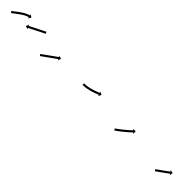

<svg xmlns="http://www.w3.org/2000/svg" viewBox="220 -1078 1805 1805"><g transform="rotate(45 1122.0 -176.0)"><path d="M-3.9 -179.9C-4.4 -179.5 -5 -179.1 -5.5 -178.8L6.1 -162.4C6.6 -162.8 7.2 -163.2 7.7 -163.6L7.7 -163.6L7.7 -163.6C9.3 -164.7 10.8 -165.8 12.4 -167L12.4 -167L12.4 -167C14.8 -168.7 17.1 -170.5 19.5 -172.3L19.5 -172.3L19.5 -172.3C22.5 -174.6 25.5 -176.9 28.6 -179.2L28.6 -179.2L28.6 -179.2C32.1 -181.9 35.7 -184.6 39.2 -187.3L39.2 -187.3L39.2 -187.3C43.1 -190.3 47.1 -193.3 51.1 -196.3L51 -196.3L51 -196.3C55.3 -199.5 59.5 -202.6 63.8 -205.7C63.8 -205.7 63.8 -205.7 63.8 -205.7C63.7 -205.7 63.7 -205.7 63.7 -205.7C68.1 -208.9 72.6 -212 77.1 -215.1C77.1 -215.1 77 -215.1 77 -215.1C77 -215.1 77 -215.1 77 -215.1C81.5 -218.1 86 -221.2 90.5 -224.1C90.5 -224.1 90.5 -224.1 90.5 -224.1C90.4 -224.1 90.4 -224.1 90.4 -224.1C94.8 -226.9 99.3 -229.6 103.8 -232.3C103.8 -232.3 103.7 -232.3 103.7 -232.2C103.7 -232.2 103.6 -232.2 103.6 -232.2C107.8 -234.6 112.1 -237 116.4 -239.3C116.4 -239.3 116.3 -239.2 116.3 -239.2C116.3 -239.2 116.2 -239.2 116.2 -239.2C120.1 -241.1 124 -243 127.9 -244.8C127.9 -244.8 127.8 -244.8 127.8 -244.7C127.7 -244.7 127.7 -244.7 127.7 -244.7C131 -246.1 134.4 -247.5 137.7 -248.7C137.7 -248.7 137.7 -248.7 137.6 -248.7C137.6 -248.7 137.5 -248.7 137.5 -248.7C140.1 -249.6 142.7 -250.4 145.4 -251.2C145.4 -251.2 145.3 -251.2 145.3 -251.2C145.2 -251.2 145.2 -251.2 145.2 -251.2C146.8 -251.6 148.5 -252.1 150.2 -252.5C150.2 -252.5 150.2 -252.5 150.2 -252.5C150.1 -252.5 150.1 -252.5 150.1 -252.5C150.7 -252.6 151.3 -252.8 152 -252.9L154.8 -240L172.4 -267.7L144.8 -285.3L147.7 -272.4C147 -272.3 146.3 -272.1 145.7 -272C145.7 -272 145.6 -272 145.6 -272C145.6 -272 145.5 -271.9 145.5 -271.9C143.6 -271.5 141.7 -271 139.8 -270.4C139.8 -270.4 139.7 -270.4 139.7 -270.4C139.6 -270.4 139.6 -270.4 139.6 -270.4C136.7 -269.5 133.8 -268.5 130.9 -267.5C130.9 -267.5 130.9 -267.5 130.8 -267.5C130.8 -267.5 130.7 -267.5 130.7 -267.5C127 -266.1 123.4 -264.6 119.8 -263.1C119.8 -263.1 119.8 -263.1 119.7 -263C119.7 -263 119.6 -263 119.6 -263C115.4 -261.1 111.3 -259.1 107.2 -257C107.2 -257 107.2 -257 107.1 -257C107.1 -256.9 107 -256.9 107 -256.9C102.5 -254.5 98.1 -252.1 93.7 -249.5C93.7 -249.5 93.6 -249.5 93.6 -249.5C93.6 -249.5 93.5 -249.5 93.5 -249.5C88.9 -246.7 84.3 -243.8 79.7 -240.9C79.7 -240.9 79.7 -240.9 79.6 -240.9C79.6 -240.9 79.6 -240.9 79.6 -240.9C74.9 -237.8 70.3 -234.7 65.7 -231.6C65.7 -231.6 65.7 -231.6 65.7 -231.6C65.6 -231.6 65.6 -231.5 65.6 -231.5C61.1 -228.4 56.5 -225.2 52 -221.9C52 -221.9 52 -221.9 52 -221.9C52 -221.9 52 -221.9 52 -221.9C47.7 -218.7 43.3 -215.5 39 -212.3L39 -212.3L39 -212.3C35 -209.3 31 -206.2 27.1 -203.2L27.1 -203.2L27 -203.2C23.5 -200.5 20 -197.8 16.4 -195.1L16.4 -195.1L16.4 -195.1C13.4 -192.8 10.4 -190.5 7.4 -188.2L7.5 -188.2L7.5 -188.3C5.2 -186.5 2.8 -184.8 0.5 -183.1L0.5 -183.1L0.6 -183.1C-0.9 -182 -2.4 -180.9 -3.9 -179.9L-3.9 -179.9ZM373.5 -255.1C374.1 -255.4 374.7 -255.7 375.3 -256L366.3 -273.9C365.7 -273.6 365.1 -273.3 364.5 -273C362.8 -272.1 361.2 -271.3 359.5 -270.4C356.9 -269.1 354.3 -267.8 351.7 -266.5C348.3 -264.8 344.9 -263.1 341.6 -261.4C337.6 -259.4 333.6 -257.4 329.6 -255.4C325.2 -253.1 320.7 -250.9 316.3 -248.7C311.5 -246.3 306.7 -243.9 302 -241.5C297.1 -239 292.2 -236.5 287.2 -234C282.3 -231.5 277.4 -229.1 272.5 -226.6C267.7 -224.2 263 -221.8 258.2 -219.4C253.8 -217.2 249.3 -214.9 244.9 -212.7C240.9 -210.7 236.9 -208.7 232.9 -206.6C229.5 -204.9 226.2 -203.2 222.8 -201.5C220.2 -200.2 217.6 -198.9 215 -197.6C213.3 -196.8 211.7 -195.9 210 -195.1C209.4 -194.8 208.8 -194.5 208.2 -194.2L202.3 -206L192 -174.8L223.1 -164.6L217.2 -176.3C217.8 -176.6 218.4 -176.9 219 -177.2C220.7 -178.1 222.3 -178.9 224 -179.8C226.6 -181.1 229.2 -182.4 231.8 -183.7C235.2 -185.4 238.5 -187.1 241.9 -188.8C245.9 -190.8 249.9 -192.8 253.9 -194.8C258.3 -197.1 262.8 -199.3 267.2 -201.5C272 -203.9 276.7 -206.3 281.5 -208.7C286.4 -211.2 291.3 -213.7 296.2 -216.2C301.2 -218.6 306.1 -221.1 311 -223.6C315.7 -226 320.5 -228.4 325.3 -230.8C329.7 -233 334.2 -235.3 338.6 -237.5C342.6 -239.5 346.6 -241.5 350.6 -243.5C354 -245.2 357.3 -246.9 360.7 -248.6C363.3 -250 365.9 -251.3 368.5 -252.6C370.2 -253.4 371.8 -254.3 373.5 -255.1Z M474.2 -85.9C473.7 -85.6 473.1 -85.2 472.6 -84.8L484 -68.4C484.5 -68.8 485.1 -69.1 485.6 -69.5L485.6 -69.5L485.6 -69.5C487.2 -70.6 488.7 -71.7 490.3 -72.8L490.3 -72.8L490.3 -72.8C492.7 -74.5 495.1 -76.2 497.4 -77.9L497.4 -77.9L497.5 -77.9C500.5 -80.1 503.6 -82.3 506.7 -84.5C510.3 -87.1 513.9 -89.7 517.5 -92.4C521.6 -95.3 525.6 -98.2 529.7 -101.1C534 -104.3 538.3 -107.4 542.6 -110.5C547.1 -113.7 551.5 -116.9 556 -120.1C560.4 -123.4 564.9 -126.6 569.4 -129.8C573.7 -132.9 578 -136 582.4 -139.1C586.4 -141.9 590.5 -144.8 594.5 -147.7C598.1 -150.3 601.8 -152.9 605.4 -155.4C608.5 -157.6 611.6 -159.8 614.7 -161.9C617 -163.6 619.4 -165.2 621.8 -166.9C623.3 -168 624.9 -169 626.4 -170.1C626.9 -170.5 627.5 -170.9 628 -171.2L635.5 -160.4L641.4 -192.7L609.1 -198.5L616.6 -187.7C616.1 -187.3 615.5 -186.9 615 -186.5C613.4 -185.5 611.9 -184.4 610.4 -183.3C608 -181.6 605.6 -180 603.2 -178.3C600.1 -176.1 597 -174 593.9 -171.8C590.2 -169.2 586.6 -166.6 582.9 -164C578.9 -161.1 574.8 -158.2 570.7 -155.3C566.4 -152.2 562.1 -149.1 557.7 -146C553.2 -142.8 548.8 -139.6 544.3 -136.4C539.8 -133.2 535.4 -129.9 530.9 -126.7C526.6 -123.6 522.3 -120.5 517.9 -117.3C513.9 -114.4 509.9 -111.5 505.8 -108.6C502.2 -106 498.6 -103.3 495 -100.7C491.9 -98.5 488.9 -96.3 485.8 -94.1L485.8 -94.2L485.8 -94.2C483.5 -92.5 481.1 -90.8 478.7 -89.1L478.7 -89.1L478.7 -89.1C477.2 -88.1 475.7 -87 474.2 -85.9L474.2 -85.9Z M960.9 -180.5C960.3 -180.5 959.6 -180.5 959 -180.5L959 -160.5C959.7 -160.5 960.4 -160.5 961.1 -160.5C961.1 -160.5 961.1 -160.5 961.1 -160.5C961.1 -160.5 961.1 -160.5 961.1 -160.5C963 -160.5 964.9 -160.6 966.9 -160.6C966.9 -160.6 966.9 -160.6 966.9 -160.6C966.9 -160.6 966.9 -160.6 966.9 -160.6C969.9 -160.7 972.9 -160.9 975.9 -161C975.9 -161 975.9 -161 975.9 -161C976 -161 976 -161 976 -161C979.9 -161.3 983.7 -161.6 987.6 -161.9C987.6 -161.9 987.6 -161.9 987.6 -161.9C987.7 -161.9 987.7 -161.9 987.7 -161.9C992.2 -162.4 996.8 -163 1001.3 -163.6C1001.3 -163.6 1001.3 -163.6 1001.4 -163.6C1001.4 -163.6 1001.4 -163.6 1001.4 -163.6C1006.5 -164.3 1011.5 -165.1 1016.5 -166C1016.5 -166 1016.5 -166 1016.6 -166C1016.6 -166 1016.7 -166.1 1016.7 -166.1C1022 -167.1 1027.3 -168.2 1032.6 -169.4C1032.6 -169.4 1032.6 -169.4 1032.7 -169.4C1032.7 -169.4 1032.7 -169.4 1032.7 -169.4C1038.2 -170.7 1043.6 -172 1049 -173.5C1049 -173.5 1049 -173.5 1049.1 -173.5C1049.1 -173.5 1049.1 -173.5 1049.1 -173.5C1054.5 -175 1059.9 -176.5 1065.2 -178.1C1065.2 -178.1 1065.2 -178.1 1065.3 -178.2C1065.3 -178.2 1065.3 -178.2 1065.3 -178.2C1070.5 -179.8 1075.6 -181.4 1080.7 -183.1C1080.7 -183.1 1080.7 -183.1 1080.8 -183.1C1080.8 -183.1 1080.8 -183.1 1080.8 -183.1C1085.6 -184.8 1090.3 -186.4 1095.1 -188.1C1095.1 -188.1 1095.1 -188.1 1095.1 -188.1C1095.1 -188.1 1095.1 -188.1 1095.1 -188.1C1099.3 -189.6 1103.6 -191.2 1107.8 -192.8L1107.8 -192.8L1107.8 -192.8C1111.4 -194.1 1114.9 -195.5 1118.5 -196.8L1118.5 -196.8L1118.5 -196.8C1121.2 -197.9 1123.9 -198.9 1126.7 -200L1126.7 -200L1126.7 -200C1128.4 -200.7 1130.2 -201.4 1131.9 -202.1C1132.5 -202.3 1133.2 -202.6 1133.8 -202.8L1138.6 -190.6L1151.7 -220.6L1121.6 -233.7L1126.4 -221.4C1125.8 -221.2 1125.2 -220.9 1124.6 -220.7C1122.8 -220 1121.1 -219.3 1119.4 -218.6L1119.4 -218.6L1119.4 -218.6C1116.7 -217.6 1114 -216.5 1111.3 -215.5L1111.3 -215.5L1111.3 -215.5C1107.8 -214.1 1104.3 -212.8 1100.8 -211.5L1100.8 -211.5L1100.8 -211.5C1096.6 -210 1092.5 -208.4 1088.3 -206.9C1088.3 -206.9 1088.3 -206.9 1088.3 -206.9C1088.4 -206.9 1088.4 -206.9 1088.4 -206.9C1083.7 -205.3 1079 -203.7 1074.4 -202.1C1074.4 -202.1 1074.4 -202.1 1074.4 -202.1C1074.4 -202.1 1074.4 -202.1 1074.4 -202.1C1069.4 -200.4 1064.4 -198.8 1059.4 -197.3C1059.4 -197.3 1059.4 -197.3 1059.4 -197.3C1059.4 -197.3 1059.5 -197.3 1059.5 -197.3C1054.3 -195.7 1049 -194.2 1043.8 -192.8C1043.8 -192.8 1043.8 -192.8 1043.9 -192.8C1043.9 -192.8 1043.9 -192.8 1043.9 -192.8C1038.7 -191.4 1033.4 -190.1 1028.1 -188.9C1028.1 -188.9 1028.2 -188.9 1028.2 -188.9C1028.2 -188.9 1028.3 -188.9 1028.3 -188.9C1023.2 -187.8 1018 -186.7 1012.9 -185.7C1012.9 -185.7 1012.9 -185.7 1012.9 -185.7C1013 -185.7 1013 -185.7 1013 -185.7C1008.2 -184.9 1003.4 -184.1 998.5 -183.4C998.5 -183.4 998.6 -183.4 998.6 -183.4C998.6 -183.4 998.7 -183.4 998.7 -183.4C994.3 -182.8 990 -182.3 985.6 -181.8C985.6 -181.8 985.7 -181.8 985.7 -181.8C985.7 -181.8 985.8 -181.8 985.8 -181.8C982.1 -181.5 978.4 -181.2 974.7 -181C974.7 -181 974.7 -181 974.8 -181C974.8 -181 974.8 -181 974.8 -181C972 -180.8 969.1 -180.7 966.3 -180.6C966.3 -180.6 966.3 -180.6 966.3 -180.6C966.4 -180.6 966.4 -180.6 966.4 -180.6C964.5 -180.6 962.7 -180.5 960.9 -180.5C960.9 -180.5 960.9 -180.5 960.9 -180.5C960.9 -180.5 960.9 -180.5 960.9 -180.5Z M1464.2 -85.9C1463.7 -85.5 1463.1 -85.2 1462.6 -84.8L1474 -68.4C1474.6 -68.8 1475.1 -69.1 1475.6 -69.5L1475.6 -69.5L1475.7 -69.5C1477.2 -70.6 1478.7 -71.7 1480.3 -72.8L1480.3 -72.8L1480.3 -72.8C1482.7 -74.5 1485.1 -76.2 1487.4 -77.9L1487.5 -77.9L1487.5 -77.9C1490.6 -80.1 1493.6 -82.4 1496.7 -84.6L1496.7 -84.6L1496.7 -84.6C1500.3 -87.3 1504 -90 1507.6 -92.6L1507.6 -92.7L1507.6 -92.7C1511.6 -95.7 1515.6 -98.7 1519.6 -101.8L1519.6 -101.8L1519.6 -101.8C1523.8 -105.1 1528.1 -108.4 1532.3 -111.7L1532.3 -111.7L1532.3 -111.7C1536.6 -115.2 1540.9 -118.7 1545.2 -122.2L1545.3 -122.2L1545.3 -122.2C1549.6 -125.7 1553.8 -129.2 1558.1 -132.8L1558.1 -132.8L1558.1 -132.8C1562.2 -136.3 1566.3 -139.8 1570.3 -143.3L1570.4 -143.3L1570.4 -143.3C1574.2 -146.6 1577.9 -149.9 1581.7 -153.2L1581.7 -153.2L1581.7 -153.2C1585.1 -156.2 1588.4 -159.2 1591.8 -162.2L1591.8 -162.2L1591.8 -162.2C1594.6 -164.8 1597.4 -167.4 1600.2 -169.9L1600.2 -169.9L1600.2 -170C1602.4 -171.9 1604.5 -173.9 1606.6 -175.9L1606.6 -175.9L1606.6 -176C1608 -177.2 1609.4 -178.5 1610.8 -179.8L1610.8 -179.8L1610.8 -179.8C1611.2 -180.3 1611.7 -180.8 1612.2 -181.2L1621.3 -171.7L1622.1 -204.4L1589.4 -205.3L1598.4 -195.7C1598 -195.3 1597.5 -194.8 1597 -194.4L1597 -194.4L1597 -194.4C1595.7 -193.1 1594.3 -191.8 1592.9 -190.5L1593 -190.5L1593 -190.5C1590.8 -188.6 1588.7 -186.6 1586.6 -184.6L1586.6 -184.6L1586.6 -184.6C1583.9 -182.1 1581.1 -179.6 1578.3 -177L1578.3 -177L1578.3 -177.1C1575.1 -174.1 1571.7 -171.1 1568.4 -168.2L1568.4 -168.2L1568.5 -168.2C1564.7 -164.9 1561 -161.6 1557.3 -158.4L1557.3 -158.4L1557.3 -158.4C1553.3 -155 1549.2 -151.5 1545.2 -148.1L1545.2 -148.1L1545.2 -148.1C1541 -144.6 1536.8 -141.1 1532.6 -137.7L1532.6 -137.7L1532.6 -137.7C1528.4 -134.2 1524.1 -130.8 1519.8 -127.4L1519.9 -127.4L1519.9 -127.4C1515.7 -124.1 1511.5 -120.9 1507.3 -117.6L1507.4 -117.6L1507.4 -117.6C1503.4 -114.6 1499.5 -111.6 1495.5 -108.6L1495.6 -108.7L1495.6 -108.7C1492 -106 1488.5 -103.4 1484.9 -100.7L1484.9 -100.7L1484.9 -100.8C1481.9 -98.5 1478.8 -96.3 1475.8 -94.1L1475.8 -94.1L1475.8 -94.2C1473.5 -92.5 1471.1 -90.8 1468.7 -89.1L1468.7 -89.1L1468.8 -89.1C1467.2 -88.1 1465.7 -87 1464.2 -85.9L1464.2 -85.9Z M2003.8 -84.4C2003.4 -84 2002.9 -83.7 2002.5 -83.4L2014.1 -67.1C2014.5 -67.4 2015 -67.7 2015.4 -68C2016.7 -68.9 2017.9 -69.8 2019.2 -70.7C2021.1 -72.1 2023.1 -73.5 2025 -74.9C2027.5 -76.6 2030 -78.4 2032.6 -80.2C2035.6 -82.3 2038.5 -84.5 2041.5 -86.6C2044.9 -89 2048.2 -91.3 2051.5 -93.7C2055.1 -96.2 2058.6 -98.8 2062.2 -101.3C2065.9 -104 2069.5 -106.6 2073.2 -109.2C2076.9 -111.9 2080.6 -114.5 2084.2 -117.2L2084.2 -117.2L2084.2 -117.2C2087.8 -119.7 2091.3 -122.3 2094.9 -124.9L2094.9 -124.9L2094.9 -124.9C2098.2 -127.3 2101.5 -129.7 2104.8 -132.1L2104.8 -132.1L2104.8 -132.1C2107.7 -134.3 2110.7 -136.5 2113.6 -138.7L2113.7 -138.7L2113.7 -138.7C2116.1 -140.5 2118.6 -142.4 2121.1 -144.2C2123.1 -145.6 2125 -147.1 2126.9 -148.5C2128.1 -149.4 2129.4 -150.3 2130.6 -151.3C2131 -151.6 2131.5 -151.9 2131.9 -152.3L2139.8 -141.7L2144.4 -174.2L2112 -178.8L2119.9 -168.2C2119.5 -167.9 2119 -167.6 2118.6 -167.3C2117.4 -166.4 2116.1 -165.4 2114.9 -164.5C2113 -163.1 2111.1 -161.7 2109.2 -160.3C2106.7 -158.4 2104.2 -156.6 2101.8 -154.7L2101.8 -154.8L2101.8 -154.8C2098.8 -152.6 2095.9 -150.4 2092.9 -148.3L2093 -148.3L2093 -148.3C2089.7 -145.9 2086.4 -143.4 2083.1 -141L2083.1 -141L2083.1 -141.1C2079.6 -138.5 2076 -135.9 2072.5 -133.4L2072.5 -133.4L2072.5 -133.4C2068.9 -130.7 2065.2 -128.1 2061.5 -125.5C2057.9 -122.8 2054.2 -120.2 2050.6 -117.6C2047 -115.1 2043.5 -112.5 2039.9 -110C2036.6 -107.6 2033.3 -105.3 2029.9 -102.9C2027 -100.8 2024 -98.7 2021 -96.5C2018.5 -94.7 2015.9 -93 2013.4 -91.2C2011.5 -89.8 2009.5 -88.4 2007.6 -87C2006.3 -86.1 2005.1 -85.2 2003.8 -84.4Z"/></g></svg>

Font: FRB American Cursive Just Arrows Extralight
Style: Italic
Weight: 200
Italic angle: -25°
Version: Version 2.0;Modular Font Editor K font №1